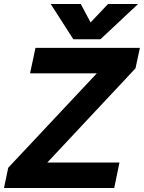

<svg xmlns="http://www.w3.org/2000/svg" viewBox="-38 -938 718 958"><path d="M215 -918H365L414 -826L501 -918H651L463 -742H328ZM3 -101 445 -572H112L139 -699H660L638 -597L198 -127H558L532 0H-18Z"/></svg>

Font: Prompt Semibold
Style: Italic
Weight: 600
Italic angle: -12°
Designer: Katatrad Team
Foundry: CadsonDemak
Version: Version 1.000